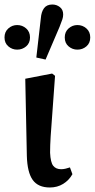

<svg xmlns="http://www.w3.org/2000/svg" viewBox="-29 -817 420 851"><path d="M192 14Q140 14 116 -19.5Q92 -53 90 -126L83 -468L202 -491L215 -481Q208 -379 203 -315.5Q198 -252 195.5 -212Q193 -172 193 -140Q195 -97 207 -82Q219 -67 242 -67Q252 -67 262 -69.5Q272 -72 281 -75L292 -45Q277 -18 251 -2Q225 14 192 14ZM47 -597Q25 -597 8 -611.5Q-9 -626 -9 -651Q-9 -676 8 -691Q25 -706 47 -706Q70 -706 87 -691Q104 -676 104 -651Q104 -626 87 -611.5Q70 -597 47 -597ZM173 -553 132 -562 152 -736Q154 -764 166 -780.5Q178 -797 203 -797Q222 -797 236.5 -785.5Q251 -774 251 -753Q251 -742 247.5 -731.5Q244 -721 235 -698ZM314 -597Q292 -597 275 -611.5Q258 -626 258 -651Q258 -676 275 -691Q292 -706 314 -706Q337 -706 354 -691Q371 -676 371 -651Q371 -626 354 -611.5Q337 -597 314 -597Z"/></svg>

Font: Source Serif Pro Semibold
Style: Regular
Weight: 600
Designer: Frank Grießhammer
Foundry: Adobe Systems Incorporated
Version: Version 3.000;hotconv 1.0.109;makeotfexe 2.5.65596